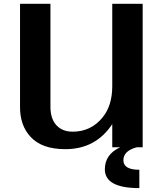

<svg xmlns="http://www.w3.org/2000/svg" viewBox="-20 -757 836 987"><path d="M713.4 0H683.6Q614.3 18.1 614.3 66.9Q614.3 115.7 696.3 115.7V210Q519 210 519 113.3Q519 36.6 597.7 0H557.1V-119.1Q472.2 9.8 315.9 9.8Q193.4 9.8 135.7 -55.2Q83 -112.8 83 -205.6V-737.3H239.3V-208.5Q239.3 -147.5 269 -114.3Q299.8 -80.1 353.5 -80.1Q447.8 -80.1 507.3 -153.3Q557.1 -214.4 557.1 -314.5V-737.3H713.4Z"/></svg>

Font: Klaudia
Style: Bold
Weight: 700
Designer: Wojciech Kalinowski "wmk69" (wmk69@o2.pl)
Foundry: Wojciech Kalinowski "wmk69" (wmk69@o2.pl)
Version: Version 3.1.0; 2021-05-10